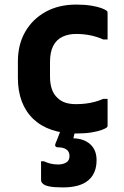

<svg xmlns="http://www.w3.org/2000/svg" viewBox="-20 -570 540 837"><path d="M312 -550Q349 -550 377 -545.5Q405 -541 422.5 -534.5Q440 -528 446 -522Q448 -521 448.5 -518.5Q449 -516 449 -513Q449 -485 449 -456Q449 -427 449 -398H430Q403 -410 374 -416Q345 -422 311 -422Q278 -422 252 -409.5Q226 -397 212 -370Q198 -343 198 -300V-237Q198 -205 206 -181.5Q214 -158 231 -143Q245 -129 265 -122.5Q285 -116 311 -116Q334 -116 354 -118.5Q374 -121 393 -126Q412 -131 430 -139H449Q449 -110 449 -81Q449 -52 449 -23Q449 -21 448.5 -19Q448 -17 446 -15Q441 -10 423.5 -3.5Q406 3 377.5 7.5Q349 12 312 12Q252 12 205 -4Q158 -20 125 -51.5Q92 -83 75 -128Q58 -173 58 -230V-302Q58 -376 90 -431.5Q122 -487 179 -518.5Q236 -550 312 -550ZM321 -50Q318 -41 315.5 -30.5Q313 -20 310.5 -10.5Q308 -1 306 8Q304 17 302 23L300 33Q346 34 373.5 59Q401 84 401 128Q401 186 364.5 216.5Q328 247 254 247Q217 247 196.5 243Q176 239 167.5 231.5Q159 224 159 215Q159 200 159 185.5Q159 171 159 157.5Q159 144 159 133H171Q184 139 199 143Q214 147 234 147Q254 147 268.5 138.5Q283 130 283 110Q283 91 269.5 81.5Q256 72 230 72Q225 72 222 68Q219 64 221 58Q227 44 231.5 32Q236 20 240.5 8.5Q245 -3 249.5 -13.5Q254 -24 258 -35Q261 -41 265.5 -44Q270 -47 282.5 -48.5Q295 -50 321 -50Z"/></svg>

Font: Recursive
Style: Bold
Weight: 700
Version: Version 1.085